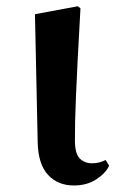

<svg xmlns="http://www.w3.org/2000/svg" viewBox="-20 -567 374 603"><path d="M211.8 15.5Q161.4 15.5 130.6 -18.1Q99.9 -51.7 98.4 -119.2L89.8 -522.4L224.5 -547.4L232.7 -540.7Q227.3 -445.9 223.9 -378.9Q220.6 -311.9 218.6 -265.3Q216.6 -218.6 215.9 -185.7Q215.3 -152.8 215.3 -126.4Q215.3 -84 230.6 -69.1Q245.9 -54.2 268.5 -54.2Q282.7 -54.2 293 -57.2Q303.3 -60.2 311.8 -64.5L322.7 -46.8Q313 -24.2 283.4 -4.4Q253.8 15.5 211.8 15.5Z"/></svg>

Font: Early Summer Mincho VF
Style: Regular
Weight: 250
Designer: GuiWonder
Version: Version 1.002